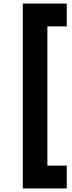

<svg xmlns="http://www.w3.org/2000/svg" viewBox="-20 -877 404 1070"><path d="M107 -857H244V173H107ZM150 -857H352V-730H150ZM150 46H352V173H150Z"/></svg>

Font: BioRhyme ExtraBold
Style: Regular
Weight: 800
Designer: Aoife Mooney
Foundry: Aoife Mooney Type
Version: Version 1.600;gftools[0.9.33]